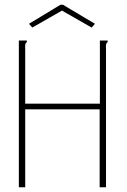

<svg xmlns="http://www.w3.org/2000/svg" viewBox="-20 -795 540 815"><path d="M60 -623H94V-616Q89 -614 87.5 -607.5Q86 -601 87 -584V-355H404V-623H437V-616Q432 -614 430.5 -607.5Q429 -601 430 -584V0H403V-331H87V0H60ZM117 -678 103 -694 237 -775H247L383 -694L369 -678L243 -750Z"/></svg>

Font: Inconsolata ExtraLight
Style: Regular
Weight: 200
Monospace: yes
Designer: Raph Levien, Cyreal, Brenton Simpson
Foundry: Raph Levien, Cyreal, Google
Version: Version 3.001; ttfautohint (v1.8.2.53-6de2)